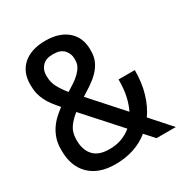

<svg xmlns="http://www.w3.org/2000/svg" viewBox="-183 -933 1038 1086"><g transform="rotate(-30 335.5 -390.0)"><path d="M260 12Q153 12 93.5 -46Q34 -104 34 -206V-216Q34 -254 44 -284Q54 -314 70.5 -339Q87 -364 109 -384.5Q131 -405 155 -423Q134 -447 117.5 -468.5Q101 -490 90 -512.5Q79 -535 73 -559Q67 -583 67 -613V-624Q67 -659 79 -689.5Q91 -720 115.5 -743Q140 -766 177 -779Q214 -792 264 -792Q314 -792 350.5 -779Q387 -766 411.5 -743Q436 -720 448 -689.5Q460 -659 460 -624V-613Q460 -574 446 -544.5Q432 -515 408.5 -491Q385 -467 355.5 -447Q326 -427 295 -408L476 -206Q494 -242 504 -288Q514 -334 514 -391V-395H620V-393Q620 -313 600.5 -246.5Q581 -180 545 -129L660 0H534L480 -60Q391 12 260 12ZM277 -79Q357 -79 418 -129L215 -355Q181 -329 159 -297.5Q137 -266 137 -221V-213Q137 -152 170 -115.5Q203 -79 272 -79ZM171 -613Q171 -573 189.5 -539.5Q208 -506 234 -475Q259 -490 281 -505Q303 -520 320 -536.5Q337 -553 347 -571.5Q357 -590 357 -613V-621Q357 -655 334.5 -679.5Q312 -704 267 -704H260Q216 -704 193.5 -679.5Q171 -655 171 -621Z"/></g></svg>

Font: Cooper Hewitt
Style: Regular
Weight: 707
Designer: Village Type and Design LLC
Foundry: Cooper Hewitt Smithsonian Design Museum
Version: 1.000